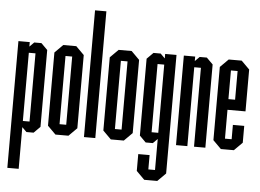

<svg xmlns="http://www.w3.org/2000/svg" viewBox="-62 -842 1556 1147"><g transform="rotate(5 716.0 -268.5)"><path d="M22 223V-537H90V-510L117 -537H160L198 -499V-38L160 0H117L90 -27V223ZM130 -473H90V-64H130Z M291 0 242 -49V-488L291 -537H369L418 -488V-49L369 0ZM350 -473H310V-64H350Z M462 0V-760H530V0Z M623 0 574 -49V-488L623 -537H701L750 -488V-49L701 0ZM682 -473H642V-64H682Z M843 223 794 174V73H862V159H902V-27L875 0H832L794 -38V-499L832 -537H875L902 -510V-537H970V174L921 223ZM902 -473H862V-64H902Z M1122 0V-473H1082V0H1014V-537H1082V-510L1109 -537H1152L1190 -499V0Z M1283 0 1234 -49V-488L1283 -537H1361L1410 -488V-237H1302V-64H1342V-150H1410V-49L1361 0ZM1342 -473H1302V-301H1342Z"/></g></svg>

Font: Commune Nuit Debout
Style: Regular
Weight: 400
Designer: Sébastien Marchal
Foundry: Sébastien Marchal
Version: Version 1.003;PS 1.3;hotconv 1.0.88;makeotf.lib2.5.647800